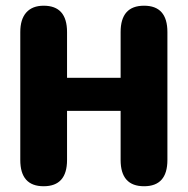

<svg xmlns="http://www.w3.org/2000/svg" viewBox="-20 -644 659 673"><path d="M402.8 -531.7Q402.8 -624 485 -624Q566.8 -624 566.8 -531.7V-83.2Q566.8 8.8 485 8.8Q402.8 8.8 402.8 -83.2V-255.4H215V-83.2Q215 8.8 133 8.8Q51.1 8.8 51.1 -83.2V-531.7Q51.1 -576.6 72.2 -600.3Q93.4 -624 133 -624Q215 -624 215 -531.7V-371.3H402.8Z"/></svg>

Font: Sono ExtraLight
Style: Regular
Weight: 200
Designer: Tyler Finck
Foundry: Tyler Finck
Version: Version 2.112